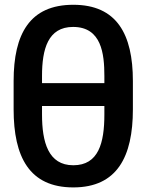

<svg xmlns="http://www.w3.org/2000/svg" viewBox="-20 -778 621 812"><path d="M290 14.6C475.6 14.6 542 -115.7 542 -315.4V-435.5C542 -633.8 473.6 -757.8 290 -757.8C106 -757.8 37.6 -634.8 37.6 -435.5V-315.4C37.6 -114.7 104 14.6 290 14.6ZM290 -79.1C184.1 -79.1 157.7 -176.8 157.7 -293.9V-329.6H421.4V-293.9C421.4 -172.9 396.5 -79.1 290 -79.1ZM157.7 -426.3V-457C157.7 -569.8 182.6 -664.1 289.1 -664.1C409.2 -664.1 421.4 -550.8 421.4 -457V-426.3Z"/></svg>

Font: Winston SemiBold
Style: Regular
Weight: 600
Designer: Vernon Adams, Kim Jin-seong, David Berlow, Cristiano Sobral
Foundry: The Winston Project Authors
Version: Version 3.004